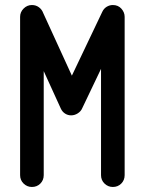

<svg xmlns="http://www.w3.org/2000/svg" viewBox="-20 -746 580 764"><path d="M154 -49Q154 -29 140.5 -15.5Q127 -2 107 -2Q88 -2 74 -15.5Q60 -29 60 -49V-679Q60 -698 74 -712Q88 -726 107 -726Q123 -726 135 -717Q147 -708 152 -694L266 -445L387 -699Q393 -712 404.5 -719Q416 -726 429 -726Q450 -726 463 -711.5Q476 -697 476 -679V-49Q476 -29 462.5 -15.5Q449 -2 429 -2Q410 -2 396 -15.5Q382 -29 382 -49V-472L307 -315Q302 -303 289.5 -295Q277 -287 263 -287Q250 -287 239 -294Q228 -301 222 -314L154 -463Z"/></svg>

Font: VDS
Style: Regular
Weight: 400
Designer: artmaker
Foundry: artmaker
Version: Version 1.000 2009 initial release